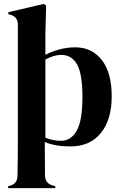

<svg xmlns="http://www.w3.org/2000/svg" viewBox="-20 -740 620 990"><path d="M22 230V220L30 218Q69 208 70 169Q71 124 71.5 84.5Q72 45 72 9V-613Q72 -653 34 -664L23 -667V-677L206 -720L218 -711L214 -571V-457Q247 -475 287.5 -485.5Q328 -496 368 -496Q454 -496 505 -430.5Q556 -365 556 -243Q556 -123 500 -54Q444 15 343 15Q263 15 211 -8V16Q211 47 211.5 84.5Q212 122 212 166Q214 206 251 216L265 220V230ZM295 -14Q346 -14 375.5 -66Q405 -118 405 -239Q405 -360 377 -408.5Q349 -457 296 -457Q258 -457 214 -433V-30Q252 -14 295 -14Z"/></svg>

Font: DM Serif Display
Style: Regular
Weight: 400
Designer: Colophon Foundry, Frank Grießhammer
Foundry: Colophon Foundry
Version: Version 5.200; ttfautohint (v1.8.3)